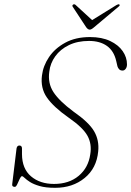

<svg xmlns="http://www.w3.org/2000/svg" viewBox="-20 -887 626 917"><path d="M243.5 10Q198 10 169 1.5Q140 -7 123.2 -17.8Q106.5 -28.5 98 -37Q89.5 -45.5 85 -45.5Q80 -45.5 74.2 -32.8Q68.5 -20 62.5 -7.2Q56.5 5.5 51 5.5Q35.5 5.5 38.5 -9L59 -178Q61.5 -192 72.5 -192Q85 -192 85 -177.5V-150.5Q85.5 -81 128.2 -44.8Q171 -8.5 238 -8.5Q309.5 -8.5 355.8 -47.2Q402 -86 411 -149.5Q419.5 -199 397.8 -238.5Q376 -278 308 -325Q236 -375.5 204.2 -421Q172.5 -466.5 180.5 -527Q186 -572.5 214 -614.2Q242 -656 291.5 -683Q341 -710 410 -710Q466.5 -710 506 -691.2Q545.5 -672.5 566 -642.8Q586.5 -613 586.5 -579.5Q586.5 -566.5 580.2 -558.2Q574 -550 565.5 -550Q555 -550 549.2 -556Q543.5 -562 541 -570L535 -596Q524 -644 490.5 -667.8Q457 -691.5 405 -691.5Q350 -691.5 309 -671.5Q268 -651.5 244 -618.2Q220 -585 215.5 -545Q207.5 -490 235.2 -447.2Q263 -404.5 331 -354Q404.5 -303 429.5 -260Q454.5 -217 449 -164Q441.5 -83.5 384.2 -36.8Q327 10 243.5 10ZM429.5 -757Q416.5 -745.5 408.5 -745.5Q400 -745.5 391.5 -757L327.5 -854.5Q323 -861.5 330 -865.5Q336 -868.5 341.5 -863L420 -791L536.5 -863Q546 -868.5 550 -865.5Q555 -861.5 545.5 -854.5Z"/></svg>

Font: Fraunces 9pt S000 Thin
Style: Italic
Weight: 100
Italic angle: -16°
Version: Version 1.000; ttfautohint (v1.8.3)